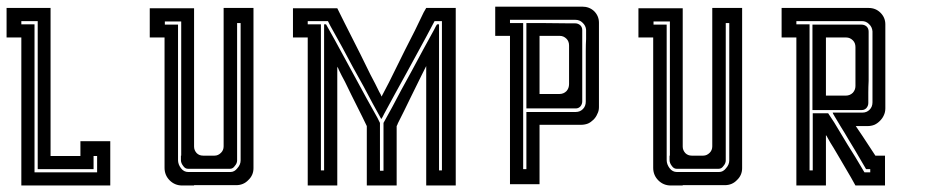

<svg xmlns="http://www.w3.org/2000/svg" viewBox="-20 -864 2833 584"><path d="M315.4 -434.6Q315.4 -434.6 315.4 -419.9Q315.4 -405.3 315.4 -389.6Q315.4 -389.6 315.4 -360.4Q315.4 -330.1 315.4 -299.8Q315.4 -299.8 286.1 -299.8Q256.8 -299.8 219.7 -299.8Q200.2 -299.8 180.7 -299.8Q161.1 -299.8 144.5 -299.8Q141.6 -299.8 139.6 -299.8Q137.7 -299.8 134.8 -299.8Q134.8 -299.8 122.1 -299.8Q115.2 -299.8 105.5 -299.8Q75.2 -299.8 44.9 -299.8Q44.9 -299.8 44.9 -373Q44.9 -445.3 44.9 -537.1Q44.9 -586.9 44.9 -636.7Q44.9 -685.5 44.9 -726.6Q44.9 -732.4 44.9 -738.3Q44.9 -744.1 44.9 -750Q44.9 -750 30.3 -750Q14.6 -750 0 -750Q0 -750 0 -763.7Q0 -769.5 0 -780.3Q0 -794.9 0 -809.6Q0 -824.2 0 -839.8Q0 -839.8 14.6 -839.8Q29.3 -839.8 43.9 -839.8Q43.9 -839.8 74.2 -839.8Q103.5 -839.8 133.8 -839.8Q133.8 -839.8 133.8 -767.6Q133.8 -694.3 133.8 -602.5Q133.8 -552.7 133.8 -503.9Q133.8 -454.1 133.8 -413.1Q133.8 -407.2 133.8 -401.4Q133.8 -395.5 133.8 -389.6Q133.8 -389.6 164.1 -389.6Q194.3 -389.6 224.6 -389.6Q224.6 -389.6 224.6 -405.3Q224.6 -419.9 224.6 -434.6Q224.6 -434.6 254.9 -434.6Q285.2 -434.6 315.4 -434.6ZM275.4 -339.8Q275.4 -339.8 275.4 -356.4Q275.4 -373 275.4 -389.6Q275.4 -389.6 271.5 -389.6Q268.6 -389.6 264.6 -389.6Q264.6 -389.6 264.6 -377Q264.6 -363.3 264.6 -349.6Q264.6 -349.6 237.3 -349.6Q210 -349.6 174.8 -349.6Q156.2 -349.6 137.7 -349.6Q119.1 -349.6 103.5 -349.6Q101.6 -349.6 99.6 -349.6Q96.7 -349.6 94.7 -349.6Q94.7 -349.6 94.7 -421.9Q94.7 -494.1 94.7 -585Q94.7 -633.8 94.7 -683.6Q94.7 -732.4 94.7 -772.5Q94.7 -779.3 94.7 -785.2Q94.7 -790 94.7 -795.9Q94.7 -795.9 94.7 -796.9Q94.7 -798.8 94.7 -799.8Q94.7 -799.8 78.1 -799.8Q61.5 -799.8 44.9 -799.8Q44.9 -799.8 44.9 -798.8Q44.9 -797.9 44.9 -796.9Q44.9 -793 44.9 -790Q44.9 -790 58.6 -790Q71.3 -790 85 -790Q85 -790 85 -718.8Q85 -646.5 85 -555.7Q85 -506.8 85 -458Q85 -409.2 85 -369.1Q85 -363.3 85 -357.4Q85 -351.6 85 -345.7Q85 -345.7 85 -343.8Q85 -341.8 85 -339.8Q85 -339.8 113.3 -339.8Q114.3 -339.8 115.2 -339.8Q145.5 -339.8 183.6 -339.8Q204.1 -339.8 224.6 -339.8Q245.1 -339.8 261.7 -339.8Q264.6 -339.8 267.6 -339.8Q269.5 -339.8 272.5 -339.8Q272.5 -339.8 272.5 -339.8Q273.4 -339.8 274.4 -339.8Q274.4 -339.8 274.4 -339.8Q274.4 -339.8 275.4 -339.8Z M660.2 -839.8Q660.2 -839.8 690.4 -839.8Q720.7 -839.8 751 -839.8Q751 -839.8 751 -767.6Q751 -695.3 751 -603.5Q751 -553.7 751 -504.9Q751 -455.1 751 -414.1Q751 -408.2 751 -402.3Q751 -396.5 751 -390.6Q751 -390.6 751 -378.9Q751 -366.2 751 -353.5Q751 -353.5 751 -353.5Q751 -353.5 751 -352.5Q751 -331.1 735.4 -316.4Q720.7 -300.8 698.2 -300.8Q698.2 -300.8 685.5 -300.8Q672.9 -300.8 660.2 -300.8Q660.2 -300.8 630.9 -300.8Q600.6 -300.8 570.3 -300.8Q570.3 -300.8 570.3 -300.8Q570.3 -300.8 570.3 -299.8Q570.3 -299.8 568.4 -299.8Q567.4 -299.8 566.4 -299.8Q561.5 -299.8 534.2 -299.8Q511.7 -299.8 496.1 -315.4Q480.5 -331.1 480.5 -353.5Q480.5 -353.5 480.5 -366.2Q480.5 -378.9 480.5 -390.6Q480.5 -390.6 480.5 -449.2Q480.5 -506.8 480.5 -580.1Q480.5 -620.1 480.5 -659.2Q480.5 -698.2 480.5 -731.4Q480.5 -736.3 480.5 -741.2Q480.5 -745.1 480.5 -750Q480.5 -750 465.8 -750Q450.2 -750 435.5 -750Q435.5 -750 435.5 -762.7Q435.5 -769.5 435.5 -779.3Q435.5 -793.9 435.5 -808.6Q435.5 -824.2 435.5 -838.9Q435.5 -838.9 450.2 -838.9Q465.8 -838.9 480.5 -838.9Q480.5 -838.9 510.7 -838.9Q541 -838.9 570.3 -838.9Q570.3 -838.9 570.3 -833Q570.3 -826.2 570.3 -789.1Q570.3 -773.4 570.3 -750Q570.3 -726.6 570.3 -694.3Q570.3 -647.5 570.3 -580.1Q570.3 -512.7 570.3 -418Q570.3 -407.2 578.1 -398.4Q585.9 -390.6 597.7 -390.6Q597.7 -390.6 601.6 -390.6Q606.4 -390.6 632.8 -390.6Q643.6 -390.6 652.3 -399.4Q660.2 -407.2 660.2 -418.9Q660.2 -418.9 660.2 -487.3Q660.2 -554.7 660.2 -640.6Q660.2 -687.5 660.2 -733.4Q660.2 -780.3 660.2 -818.4Q660.2 -823.2 660.2 -829.1Q660.2 -835 660.2 -839.8ZM679.7 -350.6Q679.7 -350.6 643.6 -350.6Q606.4 -350.6 570.3 -350.6Q570.3 -350.6 570.3 -349.6Q570.3 -347.7 570.3 -345.7Q570.3 -345.7 570.3 -347.7Q570.3 -349.6 570.3 -350.6Q570.3 -350.6 568.4 -350.6Q565.4 -350.6 551.8 -350.6Q543 -350.6 537.1 -359.4Q530.3 -368.2 530.3 -377Q530.3 -377 530.3 -381.8Q530.3 -386.7 530.3 -390.6Q530.3 -390.6 529.3 -390.6Q527.3 -390.6 525.4 -390.6Q525.4 -390.6 527.3 -390.6Q529.3 -390.6 531.2 -390.6Q531.2 -390.6 531.2 -456.1Q531.2 -521.5 531.2 -603.5Q531.2 -648.4 531.2 -692.4Q531.2 -736.3 531.2 -772.5Q531.2 -778.3 531.2 -784.2Q531.2 -789.1 531.2 -793.9Q531.2 -793.9 531.2 -795.9Q531.2 -796.9 531.2 -798.8Q531.2 -798.8 514.6 -798.8Q498 -798.8 481.4 -798.8Q481.4 -798.8 481.4 -797.9Q481.4 -796.9 481.4 -795.9Q481.4 -792 481.4 -789.1Q481.4 -789.1 495.1 -789.1Q507.8 -789.1 521.5 -789.1Q521.5 -789.1 521.5 -724.6Q521.5 -661.1 521.5 -579.1Q521.5 -535.2 521.5 -492.2Q521.5 -448.2 521.5 -412.1Q521.5 -406.2 521.5 -401.4Q521.5 -396.5 521.5 -390.6Q521.5 -390.6 521.5 -389.6Q521.5 -387.7 521.5 -377Q521.5 -364.3 530.3 -352.5Q539.1 -340.8 552.7 -340.8Q552.7 -340.8 555.7 -340.8Q556.6 -340.8 558.6 -340.8Q565.4 -340.8 571.3 -340.8Q571.3 -340.8 585 -340.8Q598.6 -340.8 680.7 -340.8Q693.4 -340.8 702.1 -352.5Q711.9 -363.3 711.9 -376Q711.9 -376 710 -376Q708 -376 707 -376Q707 -376 708 -376Q710 -376 711.9 -376Q711.9 -376 711.9 -443.4Q711.9 -510.7 711.9 -596.7Q711.9 -642.6 711.9 -688.5Q711.9 -734.4 711.9 -772.5Q711.9 -777.3 711.9 -783.2Q711.9 -789.1 711.9 -793.9Q711.9 -793.9 708 -793.9Q705.1 -793.9 701.2 -793.9Q701.2 -793.9 701.2 -726.6Q701.2 -659.2 701.2 -573.2Q701.2 -528.3 701.2 -482.4Q701.2 -435.5 701.2 -397.5Q701.2 -392.6 701.2 -386.7Q701.2 -380.9 701.2 -376Q701.2 -367.2 694.3 -359.4Q688.5 -350.6 679.7 -350.6Z M1366.2 -839.8Q1366.2 -839.8 1366.2 -828.1Q1366.2 -816.4 1366.2 -794.9Q1366.2 -755.9 1366.2 -691.4Q1366.2 -627 1366.2 -555.7Q1366.2 -496.1 1366.2 -436.5Q1366.2 -377 1366.2 -328.1Q1366.2 -321.3 1366.2 -313.5Q1366.2 -306.6 1366.2 -299.8Q1366.2 -299.8 1352.5 -299.8Q1345.7 -299.8 1335.9 -299.8Q1305.7 -299.8 1276.4 -299.8Q1276.4 -299.8 1276.4 -358.4Q1276.4 -417 1276.4 -491.2Q1276.4 -531.2 1276.4 -571.3Q1276.4 -611.3 1276.4 -643.6Q1276.4 -649.4 1276.4 -653.3Q1276.4 -658.2 1276.4 -663.1Q1276.4 -663.1 1261.7 -633.8Q1247.1 -604.5 1228.5 -566.4Q1218.8 -546.9 1209 -526.4Q1199.2 -505.9 1190.4 -489.3Q1189.5 -487.3 1188.5 -484.4Q1187.5 -482.4 1186.5 -480.5Q1186.5 -480.5 1186.5 -451.2Q1186.5 -421.9 1186.5 -384.8Q1186.5 -365.2 1186.5 -345.7Q1186.5 -326.2 1186.5 -309.6Q1186.5 -306.6 1186.5 -304.7Q1186.5 -302.7 1186.5 -299.8Q1186.5 -299.8 1156.2 -299.8Q1126 -299.8 1095.7 -299.8Q1095.7 -299.8 1095.7 -329.1Q1095.7 -357.4 1095.7 -394.5Q1095.7 -414.1 1095.7 -434.6Q1095.7 -454.1 1095.7 -470.7Q1095.7 -472.7 1095.7 -475.6Q1095.7 -477.5 1095.7 -480.5Q1095.7 -480.5 1082 -508.8Q1067.4 -538.1 1048.8 -575.2Q1039.1 -595.7 1029.3 -615.2Q1018.6 -634.8 1010.7 -651.4Q1009.8 -654.3 1008.8 -656.2Q1006.8 -659.2 1005.9 -661.1Q1005.9 -661.1 1005.9 -602.5Q1005.9 -544.9 1005.9 -470.7Q1005.9 -430.7 1005.9 -391.6Q1005.9 -351.6 1005.9 -319.3Q1005.9 -313.5 1005.9 -309.6Q1005.9 -304.7 1005.9 -299.8Q1005.9 -299.8 976.6 -299.8Q946.3 -299.8 916 -299.8Q916 -299.8 916 -373Q916 -445.3 916 -537.1Q916 -586.9 916 -636.7Q916 -685.5 916 -726.6Q916 -732.4 916 -738.3Q916 -744.1 916 -750Q916 -750 901.4 -750Q885.7 -750 871.1 -750Q871.1 -750 871.1 -762.7Q871.1 -769.5 871.1 -779.3Q871.1 -793.9 871.1 -808.6Q871.1 -824.2 871.1 -838.9Q871.1 -838.9 885.7 -838.9Q901.4 -838.9 916 -838.9Q916 -838.9 946.3 -838.9Q976.6 -838.9 1005.9 -838.9Q1005.9 -838.9 1027.3 -795.9Q1049.8 -752 1077.1 -697.3Q1091.8 -668 1106.4 -637.7Q1122.1 -608.4 1133.8 -584Q1135.7 -580.1 1137.7 -577.1Q1139.6 -573.2 1140.6 -570.3Q1140.6 -570.3 1163.1 -613.3Q1184.6 -657.2 1211.9 -711.9Q1227.5 -742.2 1242.2 -771.5Q1256.8 -801.8 1268.6 -826.2Q1270.5 -829.1 1272.5 -833Q1274.4 -836.9 1276.4 -839.8Q1276.4 -839.8 1305.7 -839.8Q1335.9 -839.8 1366.2 -839.8ZM1324.2 -345.7Q1324.2 -345.7 1324.2 -418Q1324.2 -489.3 1324.2 -580.1Q1324.2 -628.9 1324.2 -677.7Q1324.2 -726.6 1324.2 -766.6Q1324.2 -772.5 1324.2 -778.3Q1324.2 -784.2 1324.2 -790Q1324.2 -790 1324.2 -793Q1324.2 -796.9 1324.2 -799.8Q1324.2 -799.8 1316.4 -799.8Q1309.6 -799.8 1301.8 -799.8Q1301.8 -799.8 1276.4 -752Q1250 -704.1 1216.8 -642.6Q1199.2 -610.4 1180.7 -577.1Q1163.1 -544.9 1148.4 -517.6Q1146.5 -513.7 1144.5 -509.8Q1142.6 -505.9 1139.6 -502Q1139.6 -502 1113.3 -549.8Q1087.9 -598.6 1053.7 -659.2Q1036.1 -692.4 1018.6 -724.6Q1000 -757.8 985.4 -784.2Q983.4 -788.1 981.4 -792Q979.5 -795.9 977.5 -799.8Q977.5 -799.8 957 -799.8Q936.5 -799.8 916 -799.8Q916 -799.8 916 -798.8Q916 -797.9 916 -796.9Q916 -793 916 -790Q916 -790 929.7 -790Q942.4 -790 956.1 -790Q956.1 -790 956.1 -718.8Q956.1 -646.5 956.1 -555.7Q956.1 -506.8 956.1 -458Q956.1 -409.2 956.1 -369.1Q956.1 -363.3 956.1 -357.4Q956.1 -351.6 956.1 -345.7Q956.1 -345.7 959 -345.7Q962.9 -345.7 965.8 -345.7Q965.8 -345.7 965.8 -418Q965.8 -489.3 965.8 -580.1Q965.8 -628.9 965.8 -677.7Q965.8 -726.6 965.8 -766.6Q965.8 -772.5 965.8 -778.3Q965.8 -784.2 965.8 -790Q965.8 -790 967.8 -790Q969.7 -790 971.7 -790Q971.7 -790 999 -741.2Q1025.4 -693.4 1058.6 -631.8Q1076.2 -598.6 1094.7 -565.4Q1112.3 -533.2 1127.9 -505.9Q1129.9 -502 1131.8 -498Q1133.8 -494.1 1135.7 -490.2Q1135.7 -490.2 1135.7 -466.8Q1135.7 -443.4 1135.7 -413.1Q1135.7 -397.5 1135.7 -381.8Q1135.7 -365.2 1135.7 -352.5Q1135.7 -350.6 1135.7 -348.6Q1135.7 -346.7 1135.7 -344.7Q1135.7 -344.7 1137.7 -344.7Q1138.7 -344.7 1139.6 -344.7Q1142.6 -344.7 1146.5 -344.7Q1146.5 -344.7 1146.5 -368.2Q1146.5 -391.6 1146.5 -421.9Q1146.5 -437.5 1146.5 -453.1Q1146.5 -469.7 1146.5 -482.4Q1146.5 -484.4 1146.5 -486.3Q1146.5 -488.3 1146.5 -490.2Q1146.5 -490.2 1172.9 -538.1Q1198.2 -586.9 1232.4 -648.4Q1250 -681.6 1267.6 -713.9Q1286.1 -747.1 1300.8 -774.4Q1302.7 -778.3 1304.7 -782.2Q1306.6 -786.1 1309.6 -790Q1309.6 -790 1311.5 -790Q1313.5 -790 1315.4 -790Q1315.4 -790 1315.4 -718.8Q1315.4 -646.5 1315.4 -555.7Q1315.4 -506.8 1315.4 -458Q1315.4 -409.2 1315.4 -369.1Q1315.4 -363.3 1315.4 -357.4Q1315.4 -351.6 1315.4 -345.7Q1315.4 -345.7 1318.4 -345.7Q1321.3 -345.7 1324.2 -345.7Z M1801.8 -794.9Q1801.8 -794.9 1801.8 -781.2Q1801.8 -768.6 1801.8 -754.9Q1801.8 -754.9 1801.8 -746.1Q1801.8 -736.3 1801.8 -680.7Q1801.8 -656.2 1801.8 -622.1Q1801.8 -586.9 1801.8 -538.1Q1801.8 -526.4 1796.9 -517.6Q1793 -507.8 1785.2 -500Q1777.3 -492.2 1768.6 -488.3Q1758.8 -484.4 1747.1 -484.4Q1747.1 -484.4 1705.1 -484.4Q1663.1 -484.4 1621.1 -484.4Q1621.1 -484.4 1621.1 -455.1Q1621.1 -426.8 1621.1 -388.7Q1621.1 -369.1 1621.1 -349.6Q1621.1 -330.1 1621.1 -313.5Q1621.1 -310.5 1621.1 -308.6Q1621.1 -306.6 1621.1 -303.7Q1621.1 -303.7 1608.4 -303.7Q1601.6 -303.7 1591.8 -303.7Q1561.5 -303.7 1531.2 -303.7Q1531.2 -303.7 1531.2 -333Q1531.2 -361.3 1531.2 -398.4Q1531.2 -418 1531.2 -438.5Q1531.2 -458 1531.2 -474.6Q1531.2 -476.6 1531.2 -479.5Q1531.2 -481.4 1531.2 -484.4Q1531.2 -484.4 1531.2 -515.6Q1531.2 -546.9 1531.2 -578.1Q1531.2 -578.1 1531.2 -606.4Q1531.2 -635.7 1531.2 -670.9Q1531.2 -691.4 1531.2 -710Q1531.2 -729.5 1531.2 -746.1Q1531.2 -748 1531.2 -750Q1531.2 -752.9 1531.2 -754.9Q1531.2 -754.9 1516.6 -754.9Q1501 -754.9 1486.3 -754.9Q1486.3 -754.9 1486.3 -767.6Q1486.3 -774.4 1486.3 -784.2Q1486.3 -798.8 1486.3 -813.5Q1486.3 -829.1 1486.3 -843.8Q1486.3 -843.8 1501 -843.8Q1516.6 -843.8 1531.2 -843.8Q1531.2 -843.8 1561.5 -843.8Q1591.8 -843.8 1621.1 -843.8Q1621.1 -843.8 1665 -843.8Q1708 -843.8 1751 -843.8Q1772.5 -843.8 1787.1 -830.1Q1801.8 -815.4 1801.8 -794.9ZM1762.7 -753.9Q1762.7 -753.9 1762.7 -756.8Q1762.7 -758.8 1762.7 -773.4Q1761.7 -786.1 1752 -794.9Q1743.2 -803.7 1730.5 -803.7Q1730.5 -803.7 1724.6 -803.7Q1718.8 -803.7 1712.9 -803.7Q1712.9 -803.7 1683.6 -803.7Q1654.3 -803.7 1617.2 -803.7Q1596.7 -803.7 1577.1 -803.7Q1557.6 -803.7 1541 -803.7Q1538.1 -803.7 1536.1 -803.7Q1533.2 -803.7 1531.2 -803.7Q1531.2 -803.7 1531.2 -802.7Q1531.2 -801.8 1531.2 -800.8Q1531.2 -796.9 1531.2 -793.9Q1531.2 -793.9 1544.9 -793.9Q1557.6 -793.9 1571.3 -793.9Q1571.3 -793.9 1571.3 -722.7Q1571.3 -650.4 1571.3 -559.6Q1571.3 -510.7 1571.3 -461.9Q1571.3 -413.1 1571.3 -373Q1571.3 -367.2 1571.3 -361.3Q1571.3 -355.5 1571.3 -349.6Q1571.3 -349.6 1573.2 -349.6Q1573.2 -349.6 1574.2 -349.6Q1578.1 -349.6 1581.1 -349.6Q1581.1 -349.6 1581.1 -377.9Q1581.1 -405.3 1581.1 -441.4Q1581.1 -460 1581.1 -479.5Q1581.1 -498 1581.1 -513.7Q1581.1 -516.6 1581.1 -518.6Q1581.1 -520.5 1581.1 -523.4Q1581.1 -523.4 1625 -523.4Q1668.9 -523.4 1711.9 -523.4Q1711.9 -523.4 1714.8 -523.4Q1716.8 -523.4 1731.4 -523.4Q1744.1 -523.4 1752.9 -532.2Q1761.7 -541 1761.7 -554.7Q1761.7 -554.7 1761.7 -562.5Q1761.7 -570.3 1761.7 -578.1Q1761.7 -578.1 1759.8 -578.1Q1757.8 -578.1 1755.9 -578.1Q1755.9 -578.1 1757.8 -578.1Q1759.8 -578.1 1761.7 -578.1Q1761.7 -578.1 1761.7 -606.4Q1761.7 -634.8 1761.7 -670.9Q1761.7 -690.4 1761.7 -709Q1761.7 -728.5 1762.7 -745.1Q1762.7 -747.1 1762.7 -749Q1762.7 -752 1762.7 -753.9ZM1751 -579.1Q1751 -579.1 1751 -576.2Q1751 -573.2 1751 -555.7Q1751 -546.9 1745.1 -540Q1739.3 -534.2 1731.4 -534.2Q1731.4 -534.2 1724.6 -534.2Q1718.8 -534.2 1711.9 -534.2Q1711.9 -534.2 1711.9 -532.2Q1711.9 -530.3 1711.9 -529.3Q1711.9 -529.3 1711.9 -530.3Q1711.9 -532.2 1711.9 -534.2Q1711.9 -534.2 1668.9 -534.2Q1625 -534.2 1581.1 -534.2Q1581.1 -534.2 1581.1 -572.3Q1581.1 -574.2 1581.1 -576.2Q1581.1 -618.2 1581.1 -670.9Q1581.1 -700.2 1581.1 -728.5Q1581.1 -756.8 1581.1 -780.3Q1581.1 -784.2 1581.1 -787.1Q1581.1 -791 1581.1 -793.9Q1581.1 -793.9 1625 -793.9Q1668.9 -793 1711.9 -793Q1711.9 -793 1711.9 -794.9Q1711.9 -795.9 1711.9 -797.9Q1711.9 -797.9 1711.9 -795.9Q1711.9 -794.9 1711.9 -793Q1711.9 -793 1714.8 -793Q1716.8 -793 1729.5 -793Q1738.3 -793 1745.1 -787.1Q1751 -781.2 1751 -772.5Q1751 -772.5 1751 -765.6Q1751 -759.8 1751 -753.9Q1751 -753.9 1751 -753.9Q1751 -752.9 1751 -752.9Q1751 -752.9 1751 -724.6Q1751 -697.3 1751 -661.1Q1751 -641.6 1751 -623Q1751 -603.5 1751 -587.9Q1751 -585.9 1751 -584Q1751 -581.1 1751 -579.1ZM1710.9 -725.6Q1710.9 -738.3 1703.1 -746.1Q1694.3 -754.9 1682.6 -754.9Q1682.6 -754.9 1662.1 -754.9Q1641.6 -754.9 1621.1 -754.9Q1621.1 -754.9 1621.1 -728.5Q1621.1 -727.5 1621.1 -726.6Q1621.1 -697.3 1621.1 -662.1Q1621.1 -641.6 1621.1 -623Q1621.1 -603.5 1621.1 -586.9Q1621.1 -585 1621.1 -583Q1621.1 -580.1 1621.1 -578.1Q1621.1 -578.1 1625 -578.1Q1627 -578.1 1628.9 -578.1Q1636.7 -578.1 1681.6 -578.1Q1694.3 -578.1 1703.1 -586.9Q1710.9 -595.7 1710.9 -608.4Q1710.9 -608.4 1710.9 -613.3Q1710.9 -618.2 1710.9 -648.4Q1710.9 -662.1 1710.9 -680.7Q1710.9 -700.2 1710.9 -725.6Z M2146.5 -839.8Q2146.5 -839.8 2176.8 -839.8Q2207 -839.8 2237.3 -839.8Q2237.3 -839.8 2237.3 -767.6Q2237.3 -695.3 2237.3 -603.5Q2237.3 -553.7 2237.3 -504.9Q2237.3 -455.1 2237.3 -414.1Q2237.3 -408.2 2237.3 -402.3Q2237.3 -396.5 2237.3 -390.6Q2237.3 -390.6 2237.3 -378.9Q2237.3 -366.2 2237.3 -353.5Q2237.3 -353.5 2237.3 -353.5Q2237.3 -353.5 2237.3 -352.5Q2237.3 -331.1 2221.7 -316.4Q2207 -300.8 2184.6 -300.8Q2184.6 -300.8 2171.9 -300.8Q2159.2 -300.8 2146.5 -300.8Q2146.5 -300.8 2117.2 -300.8Q2086.9 -300.8 2056.6 -300.8Q2056.6 -300.8 2056.6 -300.8Q2056.6 -300.8 2056.6 -299.8Q2056.6 -299.8 2054.7 -299.8Q2053.7 -299.8 2052.7 -299.8Q2047.9 -299.8 2020.5 -299.8Q1998 -299.8 1982.4 -315.4Q1966.8 -331.1 1966.8 -353.5Q1966.8 -353.5 1966.8 -366.2Q1966.8 -378.9 1966.8 -390.6Q1966.8 -390.6 1966.8 -449.2Q1966.8 -506.8 1966.8 -580.1Q1966.8 -620.1 1966.8 -659.2Q1966.8 -698.2 1966.8 -731.4Q1966.8 -736.3 1966.8 -741.2Q1966.8 -745.1 1966.8 -750Q1966.8 -750 1952.1 -750Q1936.5 -750 1921.9 -750Q1921.9 -750 1921.9 -762.7Q1921.9 -769.5 1921.9 -779.3Q1921.9 -793.9 1921.9 -808.6Q1921.9 -824.2 1921.9 -838.9Q1921.9 -838.9 1936.5 -838.9Q1952.1 -838.9 1966.8 -838.9Q1966.8 -838.9 1997.1 -838.9Q2027.3 -838.9 2056.6 -838.9Q2056.6 -838.9 2056.6 -833Q2056.6 -826.2 2056.6 -789.1Q2056.6 -773.4 2056.6 -750Q2056.6 -726.6 2056.6 -694.3Q2056.6 -647.5 2056.6 -580.1Q2056.6 -512.7 2056.6 -418Q2056.6 -407.2 2064.5 -398.4Q2072.3 -390.6 2084 -390.6Q2084 -390.6 2087.9 -390.6Q2092.8 -390.6 2119.1 -390.6Q2129.9 -390.6 2138.7 -399.4Q2146.5 -407.2 2146.5 -418.9Q2146.5 -418.9 2146.5 -487.3Q2146.5 -554.7 2146.5 -640.6Q2146.5 -687.5 2146.5 -733.4Q2146.5 -780.3 2146.5 -818.4Q2146.5 -823.2 2146.5 -829.1Q2146.5 -835 2146.5 -839.8ZM2166 -350.6Q2166 -350.6 2129.9 -350.6Q2092.8 -350.6 2056.6 -350.6Q2056.6 -350.6 2056.6 -349.6Q2056.6 -347.7 2056.6 -345.7Q2056.6 -345.7 2056.6 -347.7Q2056.6 -349.6 2056.6 -350.6Q2056.6 -350.6 2054.7 -350.6Q2051.8 -350.6 2038.1 -350.6Q2029.3 -350.6 2023.4 -359.4Q2016.6 -368.2 2016.6 -377Q2016.6 -377 2016.6 -381.8Q2016.6 -386.7 2016.6 -390.6Q2016.6 -390.6 2015.6 -390.6Q2013.7 -390.6 2011.7 -390.6Q2011.7 -390.6 2013.7 -390.6Q2015.6 -390.6 2017.6 -390.6Q2017.6 -390.6 2017.6 -456.1Q2017.6 -521.5 2017.6 -603.5Q2017.6 -648.4 2017.6 -692.4Q2017.6 -736.3 2017.6 -772.5Q2017.6 -778.3 2017.6 -784.2Q2017.6 -789.1 2017.6 -793.9Q2017.6 -793.9 2017.6 -795.9Q2017.6 -796.9 2017.6 -798.8Q2017.6 -798.8 2001 -798.8Q1984.4 -798.8 1967.8 -798.8Q1967.8 -798.8 1967.8 -797.9Q1967.8 -796.9 1967.8 -795.9Q1967.8 -792 1967.8 -789.1Q1967.8 -789.1 1981.4 -789.1Q1994.1 -789.1 2007.8 -789.1Q2007.8 -789.1 2007.8 -724.6Q2007.8 -661.1 2007.8 -579.1Q2007.8 -535.2 2007.8 -492.2Q2007.8 -448.2 2007.8 -412.1Q2007.8 -406.2 2007.8 -401.4Q2007.8 -396.5 2007.8 -390.6Q2007.8 -390.6 2007.8 -389.6Q2007.8 -387.7 2007.8 -377Q2007.8 -364.3 2016.6 -352.5Q2025.4 -340.8 2039.1 -340.8Q2039.1 -340.8 2042 -340.8Q2043 -340.8 2044.9 -340.8Q2051.8 -340.8 2057.6 -340.8Q2057.6 -340.8 2071.3 -340.8Q2085 -340.8 2167 -340.8Q2179.7 -340.8 2188.5 -352.5Q2198.2 -363.3 2198.2 -376Q2198.2 -376 2196.3 -376Q2194.3 -376 2193.4 -376Q2193.4 -376 2194.3 -376Q2196.3 -376 2198.2 -376Q2198.2 -376 2198.2 -443.4Q2198.2 -510.7 2198.2 -596.7Q2198.2 -642.6 2198.2 -688.5Q2198.2 -734.4 2198.2 -772.5Q2198.2 -777.3 2198.2 -783.2Q2198.2 -789.1 2198.2 -793.9Q2198.2 -793.9 2194.3 -793.9Q2191.4 -793.9 2187.5 -793.9Q2187.5 -793.9 2187.5 -726.6Q2187.5 -659.2 2187.5 -573.2Q2187.5 -528.3 2187.5 -482.4Q2187.5 -435.5 2187.5 -397.5Q2187.5 -392.6 2187.5 -386.7Q2187.5 -380.9 2187.5 -376Q2187.5 -367.2 2180.7 -359.4Q2174.8 -350.6 2166 -350.6Z M2621.1 -574.2Q2621.1 -574.2 2621.1 -571.3Q2621.1 -568.4 2621.1 -550.8Q2621.1 -542 2615.2 -535.2Q2609.4 -529.3 2601.6 -529.3Q2601.6 -529.3 2594.7 -529.3Q2588.9 -529.3 2582 -529.3Q2582 -529.3 2582 -527.3Q2582 -525.4 2582 -524.4Q2582 -524.4 2582 -525.4Q2582 -527.3 2582 -529.3Q2582 -529.3 2539.1 -529.3Q2495.1 -529.3 2451.2 -529.3Q2451.2 -529.3 2451.2 -567.4Q2451.2 -569.3 2451.2 -571.3Q2451.2 -613.3 2451.2 -666Q2451.2 -694.3 2451.2 -723.6Q2451.2 -752 2451.2 -775.4Q2451.2 -779.3 2451.2 -782.2Q2451.2 -786.1 2451.2 -789.1Q2451.2 -789.1 2495.1 -789.1Q2539.1 -789.1 2583 -789.1Q2583 -789.1 2583 -791Q2583 -792 2583 -793.9Q2583 -793.9 2583 -792Q2583 -791 2583 -789.1Q2583 -789.1 2585.9 -789.1Q2587.9 -789.1 2600.6 -789.1Q2609.4 -789.1 2616.2 -783.2Q2622.1 -777.3 2622.1 -767.6Q2622.1 -767.6 2622.1 -761.7Q2622.1 -755.9 2622.1 -750Q2622.1 -750 2622.1 -750Q2622.1 -749 2622.1 -749Q2622.1 -749 2622.1 -720.7Q2622.1 -692.4 2622.1 -657.2Q2622.1 -637.7 2622.1 -618.2Q2621.1 -599.6 2621.1 -583Q2621.1 -581.1 2621.1 -578.1Q2621.1 -576.2 2621.1 -574.2ZM2582 -720.7Q2582 -733.4 2574.2 -741.2Q2565.4 -750 2553.7 -750Q2553.7 -750 2533.2 -750Q2512.7 -750 2492.2 -750Q2492.2 -750 2492.2 -723.6Q2492.2 -722.7 2492.2 -721.7Q2492.2 -692.4 2492.2 -657.2Q2492.2 -636.7 2492.2 -617.2Q2492.2 -598.6 2492.2 -582Q2492.2 -580.1 2492.2 -577.1Q2492.2 -575.2 2492.2 -573.2Q2492.2 -573.2 2496.1 -573.2Q2498 -573.2 2500 -573.2Q2507.8 -573.2 2552.7 -573.2Q2565.4 -573.2 2574.2 -582Q2582 -590.8 2582 -602.5Q2582 -602.5 2582 -608.4Q2582 -613.3 2582 -643.6Q2582 -657.2 2582 -675.8Q2582 -694.3 2582 -720.7ZM2671.9 -390.6Q2671.9 -390.6 2671.9 -376Q2671.9 -361.3 2671.9 -345.7Q2671.9 -345.7 2671.9 -345.7Q2671.9 -345.7 2671.9 -344.7Q2671.9 -344.7 2671.9 -330.1Q2671.9 -315.4 2671.9 -299.8Q2671.9 -299.8 2641.6 -299.8Q2612.3 -299.8 2582 -299.8Q2582 -299.8 2568.4 -324.2Q2553.7 -349.6 2535.2 -380.9Q2525.4 -397.5 2515.6 -414.1Q2504.9 -430.7 2497.1 -445.3Q2496.1 -447.3 2495.1 -449.2Q2493.2 -451.2 2492.2 -453.1Q2492.2 -453.1 2492.2 -428.7Q2492.2 -403.3 2492.2 -372.1Q2492.2 -355.5 2492.2 -338.9Q2492.2 -322.3 2492.2 -307.6Q2492.2 -305.7 2492.2 -303.7Q2492.2 -301.8 2492.2 -299.8Q2492.2 -299.8 2479.5 -299.8Q2472.7 -299.8 2462.9 -299.8Q2432.6 -299.8 2402.3 -299.8Q2402.3 -299.8 2402.3 -373Q2402.3 -445.3 2402.3 -537.1Q2402.3 -586.9 2402.3 -636.7Q2402.3 -685.5 2402.3 -726.6Q2402.3 -732.4 2402.3 -738.3Q2402.3 -744.1 2402.3 -750Q2402.3 -750 2387.7 -750Q2372.1 -750 2357.4 -750Q2357.4 -750 2357.4 -763.7Q2357.4 -769.5 2357.4 -780.3Q2357.4 -794.9 2357.4 -809.6Q2357.4 -824.2 2357.4 -839.8Q2357.4 -839.8 2372.1 -839.8Q2387.7 -839.8 2402.3 -839.8Q2402.3 -839.8 2432.6 -839.8Q2462.9 -839.8 2492.2 -839.8Q2492.2 -839.8 2498 -839.8Q2503.9 -839.8 2537.1 -839.8Q2551.8 -839.8 2572.3 -839.8Q2592.8 -839.8 2622.1 -839.8Q2643.6 -839.8 2658.2 -825.2Q2672.9 -810.5 2672.9 -790Q2672.9 -790 2672.9 -777.3Q2672.9 -763.7 2672.9 -751Q2672.9 -751 2672.9 -741.2Q2672.9 -732.4 2672.9 -676.8Q2672.9 -652.3 2672.9 -617.2Q2672.9 -583 2672.9 -534.2Q2672.9 -522.5 2668 -512.7Q2664.1 -503.9 2656.2 -496.1Q2648.4 -488.3 2639.6 -484.4Q2629.9 -480.5 2618.2 -480.5Q2618.2 -480.5 2606.4 -480.5Q2594.7 -480.5 2583 -480.5Q2583 -480.5 2603.5 -450.2Q2623 -420.9 2642.6 -390.6Q2642.6 -390.6 2652.3 -390.6Q2662.1 -390.6 2672.9 -390.6Q2672.9 -390.6 2671.9 -390.6Q2671.9 -390.6 2671.9 -390.6ZM2627 -349.6Q2627 -349.6 2623 -349.6Q2619.1 -349.6 2614.3 -349.6Q2614.3 -349.6 2597.7 -377.9Q2582 -405.3 2560.5 -440.4Q2549.8 -459 2538.1 -477.5Q2527.3 -496.1 2517.6 -511.7Q2516.6 -514.6 2514.6 -516.6Q2513.7 -518.6 2512.7 -521.5Q2512.7 -521.5 2536.1 -521.5Q2560.5 -521.5 2584 -521.5Q2584 -521.5 2586.9 -521.5Q2588.9 -521.5 2603.5 -521.5Q2616.2 -521.5 2625 -530.3Q2633.8 -539.1 2633.8 -552.7Q2633.8 -552.7 2633.8 -560.5Q2633.8 -567.4 2633.8 -575.2Q2633.8 -575.2 2631.8 -575.2Q2629.9 -575.2 2628.9 -575.2Q2628.9 -575.2 2629.9 -575.2Q2631.8 -575.2 2633.8 -575.2Q2633.8 -575.2 2633.8 -603.5Q2633.8 -630.9 2633.8 -667Q2633.8 -686.5 2633.8 -705.1Q2633.8 -724.6 2633.8 -741.2Q2633.8 -743.2 2633.8 -745.1Q2633.8 -748 2633.8 -750Q2633.8 -750 2633.8 -752Q2633.8 -754.9 2633.8 -768.6Q2632.8 -782.2 2623 -791Q2614.3 -799.8 2601.6 -799.8Q2601.6 -799.8 2595.7 -799.8Q2589.8 -799.8 2584 -799.8Q2584 -799.8 2554.7 -799.8Q2525.4 -799.8 2488.3 -799.8Q2467.8 -799.8 2448.2 -799.8Q2428.7 -799.8 2412.1 -799.8Q2409.2 -799.8 2407.2 -799.8Q2404.3 -799.8 2402.3 -799.8Q2402.3 -799.8 2402.3 -798.8Q2402.3 -797.9 2402.3 -796.9Q2402.3 -793 2402.3 -790Q2402.3 -790 2416 -790Q2428.7 -790 2442.4 -790Q2442.4 -790 2442.4 -718.8Q2442.4 -646.5 2442.4 -555.7Q2442.4 -506.8 2442.4 -458Q2442.4 -409.2 2442.4 -369.1Q2442.4 -363.3 2442.4 -357.4Q2442.4 -351.6 2442.4 -345.7Q2442.4 -345.7 2445.3 -345.7Q2449.2 -345.7 2452.1 -345.7Q2452.1 -345.7 2452.1 -374Q2452.1 -402.3 2452.1 -437.5Q2452.1 -457 2452.1 -475.6Q2452.1 -495.1 2452.1 -510.7Q2452.1 -512.7 2452.1 -515.6Q2452.1 -517.6 2452.1 -519.5Q2452.1 -519.5 2467.8 -519.5Q2483.4 -519.5 2499 -519.5Q2499 -519.5 2517.6 -491.2Q2535.2 -461.9 2557.6 -424.8Q2569.3 -405.3 2582 -385.7Q2593.8 -365.2 2603.5 -349.6Q2605.5 -346.7 2606.4 -344.7Q2608.4 -341.8 2609.4 -339.8Q2609.4 -339.8 2612.3 -339.8Q2613.3 -339.8 2615.2 -339.8Q2621.1 -339.8 2627 -339.8Q2627 -339.8 2627 -343.8Q2627 -346.7 2627 -349.6Z"/></svg>

Font: Reach
Style: Inline
Weight: 400
Designer: Billy Harris
Version: Version 1.0